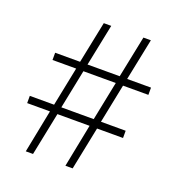

<svg xmlns="http://www.w3.org/2000/svg" viewBox="-120 -748 784 847"><g transform="rotate(20 272.0 -324.5)"><path d="M94 0 134 -202H27V-236H141L178 -419H67V-453H184L224 -649H259L219 -453H370L410 -649H445L405 -453H517V-419H398L361 -236H477V-202H355L314 0H280L320 -202H169L128 0ZM175 -236H327L364 -419H212Z"/></g></svg>

Font: Noto Sans Telugu Condensed ExtraLight
Style: Regular
Weight: 200
Width: 3
Designer: Jelle Bosma - Monotype Design Team
Foundry: Monotype Imaging Inc.
Version: Version 2.005; ttfautohint (v1.8.4.7-5d5b)